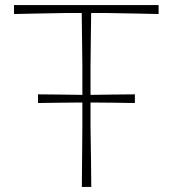

<svg xmlns="http://www.w3.org/2000/svg" viewBox="-20 -733 677 753"><path d="M301 0Q301.5 -61 302 -117Q302.5 -173 303 -238V-331H296Q252 -330.5 213.5 -330.2Q175 -330 129 -329V-363Q175 -362.5 213.5 -362.2Q252 -362 296 -361H303V-472Q302.5 -529.5 301.8 -579.8Q301 -630 300.5 -682H241Q177.5 -681 128.5 -680Q79.5 -679 35 -678V-713H602V-678Q558 -679 509 -680Q460 -681 396 -682H337.5Q337 -630 336.2 -579.8Q335.5 -529.5 335 -472V-361H342Q386.5 -362 425 -362.2Q463.5 -362.5 509 -363V-329Q463.5 -330 425 -330.2Q386.5 -330.5 342 -331H335V-238Q336 -173 336.8 -117Q337.5 -61 338 0Z"/></svg>

Font: Commissioner Loud Thin
Style: Regular
Weight: 100
Designer: Kostas Bartsokas
Foundry: Kostas Bartsokas
Version: Version 1.000; ttfautohint (v1.8.3)